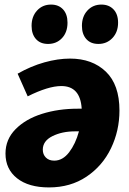

<svg xmlns="http://www.w3.org/2000/svg" viewBox="-20 -806 563 839"><path d="M502 -323Q502 -235 465 -158Q428 -81 358 -34Q288 13 194 13Q105 13 54.5 -27Q4 -67 4 -135Q4 -197 48 -241.5Q92 -286 163.5 -308.5Q235 -331 319 -331H337Q331 -430 248 -430Q191 -430 101 -385L57 -484Q115 -517 174 -533.5Q233 -550 286 -550Q383 -550 442.5 -493Q502 -436 502 -323ZM325 -232H308Q251 -232 209 -211Q167 -190 167 -152Q167 -131 180.5 -117.5Q194 -104 217 -104Q254 -104 282 -140.5Q310 -177 325 -232ZM118 -693Q118 -734 142 -760Q166 -786 203 -786Q236 -786 255.5 -765Q275 -744 275 -707Q275 -665 251 -639.5Q227 -614 190 -614Q156 -614 137 -635.5Q118 -657 118 -693ZM338 -693Q338 -734 362 -760Q386 -786 423 -786Q456 -786 476 -765Q496 -744 496 -707Q496 -666 471.5 -640Q447 -614 410 -614Q376 -614 357 -635.5Q338 -657 338 -693Z"/></svg>

Font: Bitter Pro ExtraBold
Style: Italic
Weight: 800
Italic angle: -9°
Designer: Sol Matas, and Bitter project Authors
Foundry: Sol Matas
Version: Version 1.010